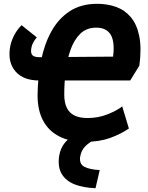

<svg xmlns="http://www.w3.org/2000/svg" viewBox="-20 -732 775 1007"><path d="M425 12Q347 12 291 -16.5Q235 -45 206 -99.5Q177 -154 177 -232Q178 -326 195 -412.5Q212 -499 249 -566.5Q286 -634 345.5 -673Q405 -712 490 -712Q544 -712 589.5 -695.5Q635 -679 666.5 -641.5Q698 -604 710.5 -542Q723 -480 711 -388L663 -310H185Q103 -310 62 -356.5Q21 -403 32 -479Q36 -508 50.5 -539.5Q65 -571 93 -600L173 -536Q161 -522 153.5 -507.5Q146 -493 144 -478Q140 -453 150 -442.5Q160 -432 188 -432L573 -435Q578 -473 575 -501.5Q572 -530 561.5 -548.5Q551 -567 532 -577Q513 -587 485 -587Q434 -587 401.5 -555.5Q369 -524 350.5 -472.5Q332 -421 324.5 -359Q317 -297 317 -236Q317 -194 330.5 -166.5Q344 -139 371 -126Q398 -113 440 -113Q496 -113 545.5 -133Q595 -153 621 -174L656 -58Q614 -29 557.5 -8.5Q501 12 425 12ZM481 255Q419 253 373 235.5Q327 218 304.5 181.5Q282 145 290 88Q296 46 321 15.5Q346 -15 390 -33L485 -4Q446 15 425.5 37Q405 59 400 93Q396 129 423 143Q450 157 503 160Z"/></svg>

Font: Finlandica SemiBold
Style: Italic
Weight: 600
Italic angle: -8°
Designer: Niklas Ekholm, Juho Hiilivirta, Jaakko Suomalainen
Foundry: Helsinki Type Studio
Version: Version 1.063